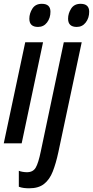

<svg xmlns="http://www.w3.org/2000/svg" viewBox="-23 -766 497 1026"><path d="M180.2 -622.1Q133.8 -622.1 133.8 -666Q133.8 -694.3 150.1 -720Q166.5 -745.6 200.7 -745.6Q246.6 -745.6 246.6 -703.1Q246.6 -669.9 228.5 -646Q210.4 -622.1 180.2 -622.1ZM-2.9 0 111.8 -540H207L92.8 0ZM387.2 -622.1Q340.8 -622.1 340.8 -666Q340.8 -694.3 357.2 -720Q373.5 -745.6 407.7 -745.6Q453.6 -745.6 453.6 -703.1Q453.6 -669.9 435.3 -646Q417 -622.1 387.2 -622.1ZM133.3 240.2Q118.2 240.2 104.5 238.5Q90.8 236.8 77.6 231.9V146.5Q85.9 150.4 98.4 152.3Q110.8 154.3 121.1 154.3Q153.3 154.3 167.7 130.1Q182.1 106 195.3 41.5L317.9 -540H413.6L288.6 48.3Q275.9 107.4 259 150.4Q242.2 193.4 212.6 216.8Q183.1 240.2 133.3 240.2Z"/></svg>

Font: Open Sans Condensed SemiBold
Style: Italic
Weight: 600
Width: 3
Italic angle: -12°
Designer: Monotype Design Team
Foundry: Monotype Imaging Inc.
Version: Version 3.000; ttfautohint (v1.8.4)